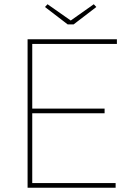

<svg xmlns="http://www.w3.org/2000/svg" viewBox="-20 -885 636 905"><path d="M110 -700H531V-678H132V-22H525V0H110ZM123 -373H473V-351H123ZM192 -852 204 -865 321 -783H306L422 -865L434 -852L327 -770H299Z"/></svg>

Font: Easer Grotesk Variable
Style: Regular
Weight: 400
Designer: Boardeaser, Bonnie Shaver-Troup, Thomas Jockin
Foundry: Lexend
Version: Version 1.001;Glyphs 3.1.2 (3151)